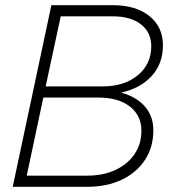

<svg xmlns="http://www.w3.org/2000/svg" viewBox="-20 -720 668 740"><path d="M29 0 178 -700H415Q504 -700 556 -658Q608 -616 608 -545Q608 -475 565 -427.5Q522 -380 447 -363Q506 -347 538.5 -309.5Q571 -272 571 -218Q571 -153 539 -104Q507 -55 449.5 -27.5Q392 0 316 0ZM156 -387H376Q459 -387 511 -430Q563 -473 563 -542Q563 -595 523.5 -626Q484 -657 415 -657H214ZM83 -43H316Q378 -43 425 -65Q472 -87 498.5 -126Q525 -165 525 -216Q525 -275 480.5 -309.5Q436 -344 359 -344H147Z"/></svg>

Font: Red Hat Display VF
Style: Italic
Weight: 300
Italic angle: -12°
Designer: Pentagram, MCKL
Foundry: Pentagram, MCKL
Version: Version 1.023